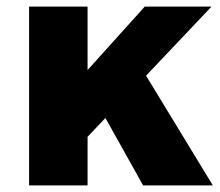

<svg xmlns="http://www.w3.org/2000/svg" viewBox="-20 -561 667 581"><path d="M413 0 299 -204 245 -147V0H68V-541H245V-349L418 -541H620L422 -332L624 0Z"/></svg>

Font: Montserrat arm2
Style: Bold
Weight: 700
Designer: Julieta Ulanovsky
Foundry: Julieta Ulanovsky
Version: Version 6.000